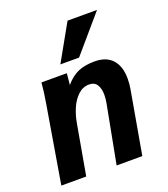

<svg xmlns="http://www.w3.org/2000/svg" viewBox="-146 -914 892 1018"><g transform="rotate(-20 300.0 -405.0)"><path d="M112 -550H255L249 -485.5Q282.5 -525.5 321 -542Q359.5 -558.5 414 -558.5Q480 -558.5 514.2 -520.5Q548.5 -482.5 548.5 -413Q548.5 -382 543 -352.5L481 0H336L398 -326Q403 -351 403 -374.5Q403 -409 389.5 -431.2Q376 -453.5 345 -453.5Q310 -453.5 283 -428.5Q256 -403.5 239.2 -365.2Q222.5 -327 215 -285L164.5 0H24L97 -435.5Q108.5 -502 112 -550ZM239 -605.5 354 -810.5H520.5L344.5 -605.5Z"/></g></svg>

Font: JuliaMono ExtraBold
Style: Italic
Weight: 800
Italic angle: -9°
Monospace: yes
Designer: cormullion
Foundry: corm
Version: Version 0.057; ttfautohint (v1.8.4)